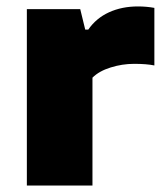

<svg xmlns="http://www.w3.org/2000/svg" viewBox="-20 -577 506 597"><path d="M63.5 -548.5H229.5L245 -485H254.5Q279 -520.5 319 -538.8Q359 -557 409 -557Q435 -557 460 -552.5V-373.5Q435.5 -378.5 397 -378.5Q360 -378.5 324 -367.2Q288 -356 267.5 -335.5V0H63.5Z"/></svg>

Font: Encode Sans Expanded ExtraBold
Style: Regular
Weight: 800
Width: 7
Designer: Multiple Designers
Foundry: Impallari Type
Version: Version 2.000